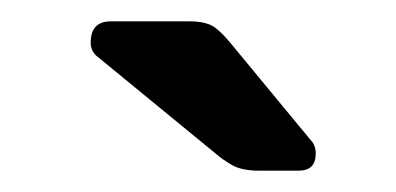

<svg xmlns="http://www.w3.org/2000/svg" viewBox="-20 -755 371 180"><path d="M271 -624Q276 -619 276 -611Q276 -595 260 -595H223Q207 -595 198 -600Q189 -605 181 -612L70 -703Q65 -708 65 -715Q65 -735 84 -735H158Q169 -735 176.5 -732Q184 -729 195 -716Z"/></svg>

Font: Rubik
Style: Regular
Weight: 400
Designer: Hubert & Fischer
Foundry: Hubert & Fischer
Version: Version 1.002; ttfautohint (v1.6)